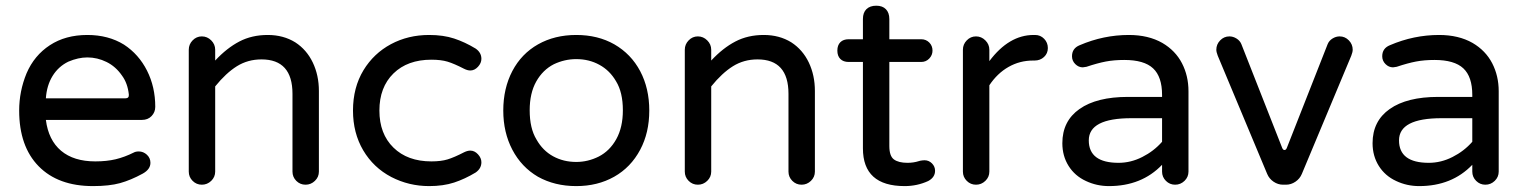

<svg xmlns="http://www.w3.org/2000/svg" viewBox="-20 -629 5243 660"><path d="M45.9 -249Q45.9 -315.4 71.3 -377Q97.7 -438.5 151.4 -473.6Q205.1 -508.8 280.3 -508.8Q352.5 -508.8 406.2 -475.6Q457 -442.4 485.4 -386.2Q513.7 -330.1 513.7 -261.7Q513.7 -243.2 501 -230Q488.3 -216.8 467.8 -216.8H137.7Q146.5 -147.5 189.9 -110.8Q233.4 -74.2 307.6 -74.2Q346.7 -74.2 377.4 -81.5Q408.2 -88.9 439.5 -104.5Q446.3 -108.4 457 -108.4Q472.7 -108.4 484.9 -97.2Q497.1 -85.9 497.1 -69.3Q497.1 -46.9 470.7 -32.2Q429.7 -9.8 392.6 0.5Q355.5 10.7 299.8 10.7Q179.7 10.7 112.8 -57.6Q45.9 -126 45.9 -249ZM422.9 -303.7Q418.9 -342.8 399.4 -369.1Q377.9 -400.4 346.2 -416Q314.5 -431.6 280.3 -431.6Q249 -431.6 214.8 -417Q180.7 -400.4 160.6 -367.7Q140.6 -335 137.7 -291H411.1Q423.8 -291 422.9 -303.7Z M628.9 -39.1V-458Q628.9 -476.6 642.1 -490.2Q655.3 -503.9 673.8 -503.9Q692.4 -503.9 706.1 -490.2Q719.7 -476.6 719.7 -458V-420.9Q759.8 -463.9 802.7 -486.3Q845.7 -508.8 900.4 -508.8Q954.1 -508.8 995.1 -483.4Q1034.2 -458 1055.2 -414.1Q1076.2 -370.1 1076.2 -316.4V-39.1Q1076.2 -20.5 1062.5 -7.3Q1048.8 5.9 1030.3 5.9Q1011.7 5.9 998.5 -7.3Q985.4 -20.5 985.4 -39.1V-306.6Q985.4 -424.8 878.9 -424.8Q832 -424.8 794.4 -401.4Q756.8 -377.9 719.7 -332V-39.1Q719.7 -20.5 706.1 -7.3Q692.4 5.9 673.8 5.9Q655.3 5.9 642.1 -7.3Q628.9 -20.5 628.9 -39.1Z M1325.2 -20.5Q1263.7 -52.7 1228.5 -112.3Q1193.4 -171.9 1193.4 -249Q1193.4 -328.1 1229.5 -387.7Q1264.6 -445.3 1323.7 -477.1Q1382.8 -508.8 1455.1 -508.8Q1503.9 -508.8 1541 -496.6Q1578.1 -484.4 1615.2 -461.9Q1634.8 -448.2 1634.8 -426.8Q1634.8 -412.1 1623 -399.4Q1611.3 -386.7 1596.7 -386.7Q1586.9 -386.7 1575.2 -392.6Q1541 -410.2 1518.6 -417Q1496.1 -423.8 1462.9 -423.8Q1380.9 -423.8 1332.5 -376.5Q1284.2 -329.1 1284.2 -249Q1284.2 -168.9 1332.5 -121.6Q1380.9 -74.2 1462.9 -74.2Q1496.1 -74.2 1518.6 -81.1Q1541 -87.9 1575.2 -105.5Q1586.9 -111.3 1596.7 -111.3Q1611.3 -111.3 1623 -98.6Q1634.8 -85.9 1634.8 -71.3Q1634.8 -49.8 1615.2 -36.1Q1578.1 -13.7 1541 -1.5Q1503.9 10.7 1455.1 10.7Q1385.7 10.7 1325.2 -20.5Z M1829.1 -21.5Q1772.5 -54.7 1741.2 -114.3Q1710 -173.8 1710 -249Q1710 -325.2 1741.2 -384.8Q1772.5 -444.3 1829.6 -476.6Q1886.7 -508.8 1960.9 -508.8Q2035.2 -508.8 2091.8 -476.6Q2149.4 -443.4 2180.7 -384.3Q2211.9 -325.2 2211.9 -249Q2211.9 -172.9 2180.7 -114.3Q2148.4 -53.7 2091.3 -21.5Q2034.2 10.7 1960.9 10.7Q1886.7 10.7 1829.1 -21.5ZM2038.1 -90.8Q2076.2 -110.4 2098.6 -150.9Q2121.1 -191.4 2121.1 -250Q2121.1 -311.5 2097.7 -349.6Q2076.2 -386.7 2040.5 -406.2Q2004.9 -425.8 1960.9 -425.8Q1920.9 -425.8 1883.8 -408.2Q1845.7 -388.7 1823.2 -348.6Q1800.8 -308.6 1800.8 -250Q1800.8 -187.5 1824.2 -149.4Q1845.7 -111.3 1881.3 -91.8Q1917 -72.3 1960.9 -72.3Q2001 -72.3 2038.1 -90.8Z M2334 -39.1V-458Q2334 -476.6 2347.2 -490.2Q2360.4 -503.9 2378.9 -503.9Q2397.5 -503.9 2411.1 -490.2Q2424.8 -476.6 2424.8 -458V-420.9Q2464.8 -463.9 2507.8 -486.3Q2550.8 -508.8 2605.5 -508.8Q2659.2 -508.8 2700.2 -483.4Q2739.3 -458 2760.3 -414.1Q2781.2 -370.1 2781.2 -316.4V-39.1Q2781.2 -20.5 2767.6 -7.3Q2753.9 5.9 2735.4 5.9Q2716.8 5.9 2703.6 -7.3Q2690.4 -20.5 2690.4 -39.1V-306.6Q2690.4 -424.8 2584 -424.8Q2537.1 -424.8 2499.5 -401.4Q2461.9 -377.9 2424.8 -332V-39.1Q2424.8 -20.5 2411.1 -7.3Q2397.5 5.9 2378.9 5.9Q2360.4 5.9 2347.2 -7.3Q2334 -20.5 2334 -39.1Z M2946.3 -119.1V-563.5Q2946.3 -585.9 2958.5 -597.7Q2970.7 -609.4 2992.2 -609.4Q3013.7 -609.4 3025.4 -597.2Q3037.1 -585 3037.1 -563.5V-127Q3037.1 -92.8 3052.7 -81.1Q3068.4 -69.3 3099.6 -69.3Q3120.1 -69.3 3138.7 -75.2Q3140.6 -75.2 3141.6 -76.2Q3151.4 -78.1 3158.2 -78.1Q3172.9 -78.1 3183.6 -67.4Q3194.3 -56.6 3194.3 -42Q3194.3 -19.5 3170.9 -6.8Q3132.8 10.7 3089.8 10.7Q2946.3 10.7 2946.3 -119.1ZM2858.4 -455.1Q2858.4 -473.6 2868.7 -483.9Q2878.9 -494.1 2897.5 -494.1H3146.5Q3163.1 -494.1 3174.3 -482.9Q3185.5 -471.7 3185.5 -455.1Q3185.5 -439.5 3174.3 -427.7Q3163.1 -416 3146.5 -416H2897.5Q2878.9 -416 2868.7 -426.3Q2858.4 -436.5 2858.4 -455.1Z M3290 -39.1V-458Q3290 -476.6 3303.2 -490.2Q3316.4 -503.9 3335 -503.9Q3353.5 -503.9 3367.2 -490.2Q3380.9 -476.6 3380.9 -458V-418.9Q3448.2 -508.8 3533.2 -508.8H3538.1Q3556.6 -508.8 3569.3 -495.6Q3582 -482.4 3582 -463.9Q3582 -445.3 3568.8 -433.1Q3555.7 -420.9 3536.1 -420.9H3531.2Q3485.4 -420.9 3446.8 -398.9Q3408.2 -377 3380.9 -335.9V-39.1Q3380.9 -20.5 3367.2 -7.3Q3353.5 5.9 3335 5.9Q3316.4 5.9 3303.2 -7.3Q3290 -20.5 3290 -39.1Z M3712.9 -6.8Q3674.8 -24.4 3653.3 -58.6Q3631.8 -92.8 3631.8 -136.7Q3631.8 -212.9 3690.9 -254.4Q3750 -295.9 3857.4 -295.9H3974.6V-302.7Q3974.6 -365.2 3943.8 -394Q3913.1 -422.9 3844.7 -422.9Q3809.6 -422.9 3781.2 -417.5Q3752.9 -412.1 3714.8 -399.4L3702.1 -397.5Q3687.5 -397.5 3676.3 -408.7Q3665 -419.9 3665 -435.5Q3665 -462.9 3691.4 -473.6Q3773.4 -508.8 3860.4 -508.8Q3927.7 -508.8 3975.6 -481.4Q4020.5 -455.1 4043 -411.6Q4065.4 -368.2 4065.4 -315.4V-39.1Q4065.4 -20.5 4051.8 -7.3Q4038.1 5.9 4019.5 5.9Q4001 5.9 3987.8 -7.3Q3974.6 -20.5 3974.6 -39.1V-62.5Q3904.3 10.7 3792 10.7Q3750 10.7 3712.9 -6.8ZM3974.6 -141.6V-222.7H3869.1Q3722.7 -222.7 3722.7 -146.5Q3722.7 -69.3 3825.2 -69.3Q3867.2 -69.3 3906.7 -89.4Q3946.3 -109.4 3974.6 -141.6Z M4335.9 -31.2 4166 -437.5Q4161.1 -450.2 4161.1 -458Q4161.1 -476.6 4174.3 -490.2Q4187.5 -503.9 4206.1 -503.9Q4218.8 -503.9 4230.5 -496.6Q4242.2 -489.3 4247.1 -477.5L4387.7 -120.1Q4390.6 -113.3 4395.5 -113.3Q4400.4 -113.3 4403.3 -120.1L4543.9 -477.5Q4548.8 -489.3 4560.5 -496.6Q4572.3 -503.9 4585 -503.9Q4603.5 -503.9 4616.7 -490.2Q4629.9 -476.6 4629.9 -458Q4629.9 -450.2 4625 -437.5L4455.1 -31.2Q4448.2 -14.6 4433.1 -4.4Q4418 5.9 4400.4 5.9H4390.6Q4373 5.9 4357.9 -4.4Q4342.8 -14.6 4335.9 -31.2Z M4779.3 -6.8Q4741.2 -24.4 4719.7 -58.6Q4698.2 -92.8 4698.2 -136.7Q4698.2 -212.9 4757.3 -254.4Q4816.4 -295.9 4923.8 -295.9H5041V-302.7Q5041 -365.2 5010.3 -394Q4979.5 -422.9 4911.1 -422.9Q4876 -422.9 4847.7 -417.5Q4819.3 -412.1 4781.2 -399.4L4768.6 -397.5Q4753.9 -397.5 4742.7 -408.7Q4731.4 -419.9 4731.4 -435.5Q4731.4 -462.9 4757.8 -473.6Q4839.8 -508.8 4926.8 -508.8Q4994.1 -508.8 5042 -481.4Q5086.9 -455.1 5109.4 -411.6Q5131.8 -368.2 5131.8 -315.4V-39.1Q5131.8 -20.5 5118.2 -7.3Q5104.5 5.9 5085.9 5.9Q5067.4 5.9 5054.2 -7.3Q5041 -20.5 5041 -39.1V-62.5Q4970.7 10.7 4858.4 10.7Q4816.4 10.7 4779.3 -6.8ZM5041 -141.6V-222.7H4935.5Q4789.1 -222.7 4789.1 -146.5Q4789.1 -69.3 4891.6 -69.3Q4933.6 -69.3 4973.1 -89.4Q5012.7 -109.4 5041 -141.6Z"/></svg>

Font: jf-openhuninn-2.1
Style: Regular
Weight: 400
Designer: [Kosugi Maru]
Designed by MOTOYA      

[Varela Round]
Joe Prince (Latin component); Avraham Cornfeld (Hebrew component)
Foundry: justfont Co., Ltd.
Version: 2.1